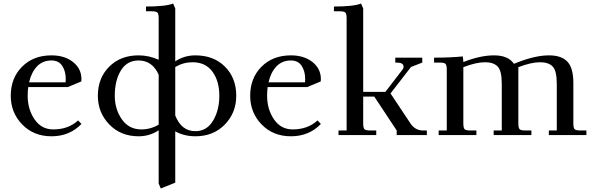

<svg xmlns="http://www.w3.org/2000/svg" viewBox="-20 -766 3365 1089"><path d="M41 -223Q41 -323 105 -387.5Q169 -452 272 -452Q347 -452 394.5 -414Q442 -376 442 -317Q442 -308 441 -304L364 -272H140Q137 -248 137 -223Q137 -146 176 -89Q215 -32 282 -32Q368 -32 423 -83L442 -63Q375 7 272 7Q171 7 106 -60Q41 -127 41 -223ZM145 -299H352Q353 -305 353 -317Q353 -362 333 -392.5Q313 -423 272 -423Q222 -423 190 -389.5Q158 -356 145 -299Z M535 -223Q535 -323 599 -387.5Q663 -452 766 -452Q825 -452 880 -427V-662Q880 -687 873 -694.5Q866 -702 841 -702H808V-729Q920 -729 962 -746L974 -718V-418Q1025 -452 1088 -452Q1192 -452 1256 -388Q1320 -324 1320 -223Q1320 -126 1255 -59.5Q1190 7 1088 7Q1025 7 974 -21V270L892 303L880 275V-27Q829 7 766 7Q665 7 600 -60Q535 -127 535 -223ZM631 -223Q631 -147 671 -89.5Q711 -32 782 -32Q834 -32 880 -59V-342Q844 -423 766 -423Q700 -423 665.5 -366Q631 -309 631 -223ZM974 -111Q1009 -22 1088 -22Q1153 -22 1188.5 -81.5Q1224 -141 1224 -223Q1224 -306 1185 -359.5Q1146 -413 1072 -413Q1020 -413 974 -386Z M1399 -223Q1399 -323 1463 -387.5Q1527 -452 1630 -452Q1705 -452 1752.5 -414Q1800 -376 1800 -317Q1800 -308 1799 -304L1722 -272H1498Q1495 -248 1495 -223Q1495 -146 1534 -89Q1573 -32 1640 -32Q1726 -32 1781 -83L1800 -63Q1733 7 1630 7Q1529 7 1464 -60Q1399 -127 1399 -223ZM1503 -299H1710Q1711 -305 1711 -317Q1711 -362 1691 -392.5Q1671 -423 1630 -423Q1580 -423 1548 -389.5Q1516 -356 1503 -299Z M1874 -702V-729Q1986 -729 2028 -746L2040 -718V-245H2166L2262 -370Q2269 -378 2269 -388Q2269 -411 2230 -411H2222V-439H2375V-411L2311 -386L2195 -236L2308 -66Q2335 -26 2379 -26H2401V0H2230V-26L2103 -218H2040V-66Q2040 -41 2047 -33.5Q2054 -26 2079 -26H2114V0H1900V-26H1946V-662Q1946 -687 1939 -694.5Q1932 -702 1907 -702Z M2442 -411V-439Q2535 -439 2605 -446L2608 -418V-414Q2704 -452 2782 -452Q2863 -452 2895 -404L2920 -414Q3019 -452 3094 -452Q3164 -452 3198 -416.5Q3232 -381 3232 -295V-66Q3232 -41 3239 -33.5Q3246 -26 3271 -26H3306V0H3093V-26H3138V-290Q3138 -366 3114 -389.5Q3090 -413 3044 -413Q2992 -413 2920 -385V-66Q2920 -41 2927 -33.5Q2934 -26 2959 -26H2994V0H2780V-26H2826V-290Q2826 -366 2802 -389.5Q2778 -413 2732 -413Q2680 -413 2608 -385V-66Q2608 -41 2615 -33.5Q2622 -26 2647 -26H2682V0H2468V-26H2514V-371Q2514 -396 2507 -403.5Q2500 -411 2475 -411Z"/></svg>

Font: Dihjauti
Style: Bold
Weight: 700
Designer: T. Christopher White
Version: Version 3.0.0